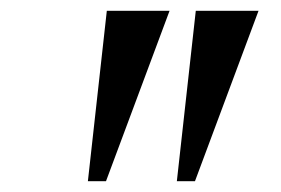

<svg xmlns="http://www.w3.org/2000/svg" viewBox="-20 -844 520 355"><path d="M293.5 -824 176 -509H142.5L177.5 -824ZM458 -824 340.5 -509H307L342 -824Z"/></svg>

Font: Merriweather 120pt
Style: Bold Italic
Weight: 700
Italic angle: -7.8°
Version: Version 2.101